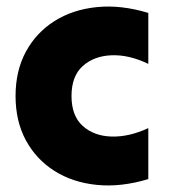

<svg xmlns="http://www.w3.org/2000/svg" viewBox="-20 -549 516 580"><path d="M27 -259Q27 -259 27 -259Q27 -259 27 -259Q27 -335 58 -392.5Q89 -450 144 -485Q199 -520 272 -527.5Q345 -535 428 -510Q428 -472 428 -433Q428 -394 428 -356Q370 -384 317 -382Q264 -380 230 -349.5Q196 -319 196 -259Q196 -199 230 -168.5Q264 -138 317 -136.5Q370 -135 428 -162Q428 -124 428 -85Q428 -46 428 -8Q345 17 272 9.5Q199 2 144 -33Q89 -68 58 -125.5Q27 -183 27 -259Z"/></svg>

Font: Tilt Warp
Style: Regular
Weight: 400
Designer: Andy Clymer
Foundry: Andy Clymer
Version: Version 1.000